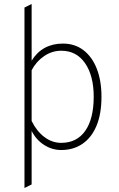

<svg xmlns="http://www.w3.org/2000/svg" viewBox="-20 -742 598 965"><path d="M103 203V-704L139 -722V-437Q165.5 -480 205.2 -501.5Q245 -523 296 -523Q356 -523 399.5 -489.8Q443 -456.5 466.5 -396.5Q490 -336.5 490 -256Q490 -169 464.8 -109.2Q439.5 -49.5 394 -18.8Q348.5 12 288 12Q241 12 201 -14Q161 -40 139 -84V185ZM288 -24Q366 -24 408.5 -84.5Q451 -145 451 -256Q451 -361 407.8 -424Q364.5 -487 288 -487Q241.5 -487 202 -460.2Q162.5 -433.5 139 -389V-134Q164 -83 202.8 -53.5Q241.5 -24 288 -24Z"/></svg>

Font: Overpass Thin
Style: Regular
Weight: 250
Designer: Delve Withrington, Dave Bailey, Thomas Jockin
Foundry: Delve Fonts LLC
Version: Version 4.000